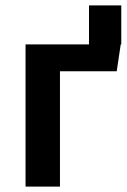

<svg xmlns="http://www.w3.org/2000/svg" viewBox="-20 -694 471 714"><path d="M431 -529H429L414 -429H203V0H75V-529H311V-674H431Z"/></svg>

Font: Fira Sans Medium
Style: Regular
Weight: 500
Designer: bBox Type GmbH & Carrois Corporate GbR & Edenspiekermann AG
Foundry: bBox Type GmbH & Carrois Corporate GbR & Edenspiekermann AG
Version: Version 4.301